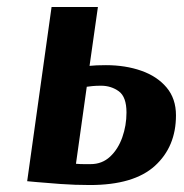

<svg xmlns="http://www.w3.org/2000/svg" viewBox="-20 -520 527 551"><path d="M237 -331Q246 -332 257.5 -332.5Q269 -333 284 -333Q340 -333 385.5 -317Q431 -301 458 -269Q485 -237 485 -189Q485 -99 424.5 -44Q364 11 238 11Q195 11 153.5 8Q112 5 85 2.5Q58 0 58 0L128 -500H261ZM270 -274Q256 -274 245.5 -273Q235 -272 229 -271L198 -50Q210 -49 220.5 -49Q231 -49 240 -49Q273 -49 296 -70.5Q319 -92 331 -126Q343 -160 343 -197Q343 -242 321 -258Q299 -274 270 -274Z"/></svg>

Font: Arsenal SC
Style: Bold Italic
Weight: 700
Italic angle: -9.10001°
Designer: Andrij Shevchenko
Foundry: Stairsfor
Version: Version 2.001; ttfautohint (v1.8.4.7-5d5b)